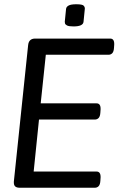

<svg xmlns="http://www.w3.org/2000/svg" viewBox="-20 -881 586 901"><path d="M325 -757Q303 -757 294.5 -761.5Q286 -766 285 -771.5Q284 -777 284 -779L290 -839Q291 -849 302 -855Q313 -861 338 -861Q367 -861 373 -854Q379 -847 378 -839L372 -779Q370 -757 325 -757ZM72 0Q58 0 51 -6.5Q44 -13 45 -29L112 -669Q115 -700 145 -700H497Q517 -700 516 -672L515 -657Q514 -639 507 -631.5Q500 -624 489 -624H195L171 -396H433Q453 -396 452 -368L451 -353Q450 -335 443 -327.5Q436 -320 425 -320H163L138 -76H433Q453 -76 452 -48L451 -33Q450 -15 443 -7.5Q436 0 425 0Z"/></svg>

Font: Asap
Style: Italic
Weight: 400
Italic angle: -6°
Designer: Pablo Cosgaya
Foundry: Omnibus-Type
Version: Version 3.001; ttfautohint (v1.8.3)